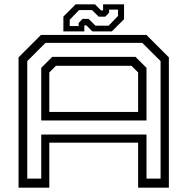

<svg xmlns="http://www.w3.org/2000/svg" viewBox="-20 -860 859 880"><path d="M65 0V-597L168 -700H651L754 -597V0H613V-206H206V0ZM105 -41.5H169V-243.5H651.5V-41.5H716V-580L632 -663.5H188.5L105 -580ZM169 -308V-549L219.5 -599.5H601L651.5 -549V-308ZM206 -347H613V-528L582.5 -558.5H236.5L206 -528ZM270.5 -716V-784L326.5 -840H415.5L443.5 -812H452.5V-840H548.5V-772L492.5 -716H403.5L375.5 -744H366.5V-716ZM299.5 -740.5H340.5V-754.5L358 -773.5H386L417.5 -742.5H478L521 -787V-816H480V-802L462.5 -783.5H432.5L401.5 -814H342.5L299.5 -769.5Z"/></svg>

Font: Tourney Expanded
Style: Regular
Weight: 400
Width: 7
Designer: Tyler Finck
Foundry: Etcetera Type Co
Version: Version 1.010; ttfautohint (v1.8.3)